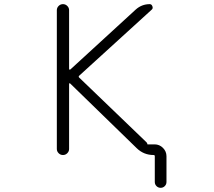

<svg xmlns="http://www.w3.org/2000/svg" viewBox="-20 -774 1040 932"><path d="M695.3 -74.2Q695.3 -73.2 696.3 -73.2H730.5Q753.9 -73.2 771 -56.2Q788.1 -39.1 788.1 -15.6V109.4Q788.1 121.1 779.8 129.4Q771.5 137.7 759.8 137.7Q748 137.7 739.7 129.4Q731.4 121.1 731.4 109.4V-15.6Q731.4 -21.5 725.6 -21.5Q677.7 -21.5 643.6 -54.7L320.3 -369.1Q319.3 -370.1 317.4 -369.6Q315.4 -369.1 315.4 -367.2V-50.8Q315.4 -39.1 306.6 -30.3Q297.9 -21.5 285.6 -21.5Q273.4 -21.5 264.6 -30.3Q255.9 -39.1 255.9 -50.8V-724.6Q255.9 -736.3 264.6 -745.1Q273.4 -753.9 285.6 -753.9Q297.9 -753.9 306.6 -745.1Q315.4 -736.3 315.4 -724.6V-439.5Q315.4 -436.5 317.4 -436Q319.3 -435.5 321.3 -436.5L638.7 -727.5Q668 -753.9 707 -753.9Q715.8 -753.9 719.7 -743.7Q723.6 -733.4 716.8 -727.5L365.2 -407.2Q359.4 -402.3 364.3 -397.5L691.4 -83Q695.3 -79.1 695.3 -74.2Z"/></svg>

Font: Rounded Mgen+ 1mn light
Style: Regular
Weight: 200
Designer: [Source Han Sans]
Ryoko NISHIZUKA  (kana & ideographs); Paul D. Hunt (Latin, Greek & Cyrillic); Wenlong ZHANG  (bopomofo
Version: Version 1.059.20150602